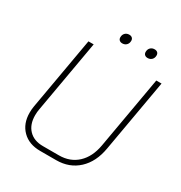

<svg xmlns="http://www.w3.org/2000/svg" viewBox="-198 -995 1074 1142"><g transform="rotate(30 339.0 -424.0)"><path d="M76 -158Q76 -183 80 -204L167 -700H203L116 -204Q112 -184 112 -161Q112 -98 147 -61.5Q182 -25 244 -25H354Q430 -25 480.5 -72Q531 -119 546 -204L633 -700H669L582 -204Q565 -104 504.5 -48Q444 8 354 8H244Q167 8 121.5 -37.5Q76 -83 76 -158ZM319 -816Q319 -834 330 -845Q341 -856 358 -856Q371 -856 378.5 -849Q386 -842 386 -830Q386 -812 375 -801Q364 -790 347 -790Q334 -790 326.5 -797Q319 -804 319 -816ZM493 -816Q493 -834 504 -845Q515 -856 532 -856Q545 -856 552.5 -849Q560 -842 560 -830Q560 -812 549 -801Q538 -790 521 -790Q508 -790 500.5 -797Q493 -804 493 -816Z"/></g></svg>

Font: Bai Jamjuree ExtraLight
Style: Italic
Weight: 275
Italic angle: -10°
Version: Version 1.000; ttfautohint (v1.6)